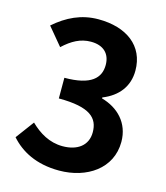

<svg xmlns="http://www.w3.org/2000/svg" viewBox="-114 -842 817 943"><g transform="rotate(15 294.5 -370.0)"><path d="M274 14C415 14 534 -65 534 -201C534 -298 470 -360 387 -383V-388C465 -419 510 -477 510 -557C510 -683 413 -754 270 -754C183 -754 112 -719 48 -663L123 -573C167 -614 210 -638 263 -638C326 -638 362 -604 362 -546C362 -480 318 -433 182 -433V-328C343 -328 386 -282 386 -210C386 -143 335 -106 260 -106C193 -106 139 -139 95 -182L26 -89C78 -30 157 14 274 14Z"/></g></svg>

Font: Source Han Sans CN
Style: Bold
Weight: 700
Designer: Ryoko NISHIZUKA 西塚涼子 (kana, bopomofo & ideographs); Paul D. Hunt (Latin, Greek & Cyrillic); Sandoll Communications 산돌커뮤니
Foundry: Adobe
Version: Version 2.001;hotconv 1.0.107;makeotfexe 2.5.65593